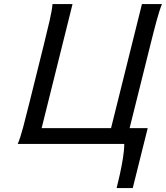

<svg xmlns="http://www.w3.org/2000/svg" viewBox="-20 -719 829 959"><path d="M627.4 -79.1H717.8L643.1 220.2H562.5Q570.3 189.9 579.1 149.9Q587.9 109.9 594.2 70.1Q600.6 30.3 600.6 0H68.4Q81.1 -28.8 95.5 -83Q109.9 -137.2 127.4 -208L198.2 -492.7Q215.8 -563.5 228 -616.7Q240.2 -669.9 242.2 -698.7H342.3L188 -79.1H534.7L689 -698.7H789.1Q776.9 -669.9 762.5 -616.7Q748 -563.5 730.5 -492.7Z"/></svg>

Font: Andika
Style: Italic
Weight: 400
Italic angle: -14°
Designer: Victor Gaultney, Annie Olsen, Julie Remington, Don Collingsworth, Eric Hays, Becca Hirsbrunner
Foundry: SIL International
Version: Version 6.101